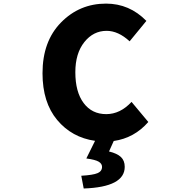

<svg xmlns="http://www.w3.org/2000/svg" viewBox="-20 -778 1040 1074"><path d="M715.8 -208 809.6 -95.7Q731.4 -5.9 616.2 10.7L589.8 69.3Q634.8 80.1 656.2 100.1Q677.7 120.1 677.7 155.3Q677.7 268.6 448.2 276.4L434.6 205.1Q501 201.2 525.9 190.4Q550.8 179.7 550.8 155.3Q550.8 137.7 532.2 126.5Q513.7 115.2 462.9 108.4L511.7 9.8Q381.8 -8.8 299.8 -106.9Q217.8 -205.1 217.8 -368.2Q217.8 -546.9 321.3 -652.3Q424.8 -757.8 573.2 -757.8Q704.1 -757.8 798.8 -661.1L705.1 -546.9Q641.6 -605.5 576.2 -605.5Q502 -605.5 451.7 -542.5Q401.4 -479.5 401.4 -374Q401.4 -263.7 447.8 -201.7Q494.1 -139.6 574.2 -139.6Q652.3 -139.6 715.8 -208Z"/></svg>

Font: Gen Shin Gothic Monospace Heavy
Style: Bold
Weight: 800
Designer: [Source Han Sans]
Ryoko NISHIZUKA  (kana & ideographs); Paul D. Hunt (Latin, Greek & Cyrillic); Wenlong ZHANG  (bopomofo
Version: Version 1.002.20150607